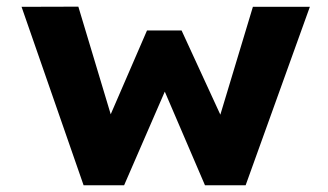

<svg xmlns="http://www.w3.org/2000/svg" viewBox="-20 -551 976 571"><path d="M228.6 0 44.1 -530.7 213 -531.2 318.4 -180.7 297.2 -183.3 417.2 -460.4H520L647.8 -182.8L626.5 -180.8L732.1 -530.7H901.5L710.5 0H589.6L452.4 -319.7L488.5 -320.9L349.1 0Z"/></svg>

Font: Lexend Exa
Style: Regular
Weight: 400
Designer: Bonnie Shaver-Troup, Thomas Jockin
Foundry: Lexend
Version: Version 1.007